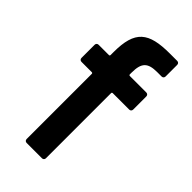

<svg xmlns="http://www.w3.org/2000/svg" viewBox="-221 -759 817 817"><g transform="rotate(45 188.0 -350.0)"><path d="M229 -512C226 -512 224 -514 224 -517V-527C224 -587 243 -606 300 -606H326C333 -606 338 -611 338 -618V-688C338 -695 333 -700 326 -700H291H282C154 -700 108 -664 108 -535V-517C108 -514 106 -512 103 -512H41C34 -512 29 -507 29 -500V-421C29 -414 34 -409 41 -409H103C106 -409 108 -407 108 -404V-12C108 -5 113 0 120 0H212C219 0 224 -5 224 -12V-404C224 -407 226 -409 229 -409H328C335 -409 340 -414 340 -421V-500C340 -507 335 -512 328 -512Z"/></g></svg>

Font: Barlow SemiBold Numbers
Style: Regular
Weight: 600
Designer: Jeremy Tribby
Foundry: Tribby Type
Version: Version 1.408